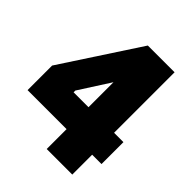

<svg xmlns="http://www.w3.org/2000/svg" viewBox="-198 -815 929 929"><g transform="rotate(45 267.0 -350.0)"><path d="M279 0V-457L177 -298V-286H518V-136H12V-304L271 -700H454V0Z"/></g></svg>

Font: Phudu ExtraBold
Style: Regular
Weight: 800
Version: Version 1.005;gftools[0.9.23]